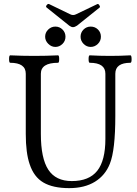

<svg xmlns="http://www.w3.org/2000/svg" viewBox="-20 -949 700 982"><path d="M353 -810.1Q344.7 -810.1 334 -817.9L217.8 -911.1Q212.9 -915.5 219 -923.1Q225.1 -930.7 231 -928.2L338.9 -876Q354 -868.2 369.1 -876L478 -928.2Q482.9 -930.2 488 -922.6Q493.2 -915 490.2 -911.1L374 -817.9Q362.3 -810.1 353 -810.1ZM443.8 -709Q422.9 -709 407.5 -724.6Q392.1 -740.2 392.1 -761.2Q392.1 -782.7 407.2 -797.9Q422.4 -813 443.8 -813Q465.8 -813 481 -798.1Q496.1 -783.2 496.1 -761.2Q496.1 -739.3 480.2 -724.1Q464.4 -709 443.8 -709ZM210.9 -761.2Q210.9 -782.7 226.6 -797.9Q242.2 -813 263.2 -813Q284.7 -813 299.8 -797.9Q314.9 -782.7 314.9 -761.2Q314.9 -739.3 299.3 -724.1Q283.7 -709 263.2 -709Q242.7 -709 226.8 -724.9Q210.9 -740.7 210.9 -761.2ZM334 13.2Q251 13.2 202.1 -15.4Q153.3 -43.9 131.8 -108.9Q111.8 -166.5 111.8 -264.2V-571.8Q111.8 -627.9 32.2 -627.9Q26.4 -627.9 26.4 -647Q26.4 -666 32.2 -666Q93.8 -663.1 154.8 -663.1Q215.3 -663.1 276.9 -666Q282.7 -666 282.7 -647Q282.7 -627.9 276.9 -627.9Q189 -627.9 189 -571.8V-264.2Q189 -139.2 227.1 -81.1Q265.1 -22.9 347.2 -22.9Q435.5 -22.9 477.3 -75.4Q519 -127.9 519 -238.8V-571.8Q519 -627.9 439 -627.9Q433.1 -627.9 433.1 -647Q433.1 -666 439 -666Q491.7 -663.1 543 -663.1Q594.2 -663.1 647 -666Q652.8 -666 653.1 -647Q653.3 -627.9 647 -627.9Q569.8 -627.9 569.8 -571.8V-356Q569.8 -181.2 542 -111.8Q518.6 -52.2 465.6 -19.5Q412.6 13.2 334 13.2Z"/></svg>

Font: Junicode SmCond
Style: Regular
Weight: 400
Width: 4
Designer: Peter S. Baker
Version: Version 2.206